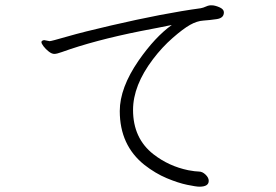

<svg xmlns="http://www.w3.org/2000/svg" viewBox="-20 -697 1040 723"><path d="M146 -546Q136 -544 136 -538.5Q136 -533 144 -522.5Q152 -512 163.5 -503Q175 -494 184.5 -494Q194 -494 213 -501Q335 -545 510 -580Q579 -593 627 -603Q564 -558 502 -469Q431 -366 431 -279Q431 -150 524 -76Q565 -44 608 -26Q651 -8 685 -1Q719 6 731 6Q766 6 766 -16Q766 -28 754 -39.5Q742 -51 729 -51Q716 -51 689 -56Q616 -71 558 -116Q481 -176 481 -283Q481 -375 556 -474Q590 -519 630 -554Q670 -589 696 -603.5Q722 -618 745.5 -619.5Q769 -621 796 -625Q823 -629 823 -650V-652Q822 -663 805.5 -670Q789 -677 777 -677H771Q763 -676 754.5 -672Q746 -668 736 -666Q596 -647 398 -601Q294 -577 233.5 -559.5Q173 -542 167 -542Z"/></svg>

Font: LXGW WenKai TC Light
Style: Regular
Weight: 300
Designer: LXGW / Fontworks Inc.
Foundry: LXGW / Fontworks Inc.
Version: Version 1.330